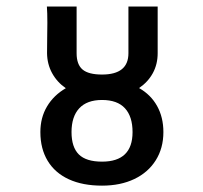

<svg xmlns="http://www.w3.org/2000/svg" viewBox="-20 -570 640 604"><path d="M107 -154.5Q107 -200 128 -235.2Q149 -270.5 187 -292.5Q159.5 -311.5 144 -339.8Q128.5 -368 128 -402.5L128.5 -457.5Q129 -471.5 129 -498Q129 -531 127.5 -549.5H221V-402.5Q221 -367 239.8 -351.2Q258.5 -335.5 301 -335.5Q384 -335.5 384 -402.5V-549.5H476V-402.5Q476 -368 460.8 -340Q445.5 -312 417.5 -293Q454.5 -272 474.2 -236.5Q494 -201 494 -154.5Q494 -104 470 -65.8Q446 -27.5 402.5 -6.8Q359 14 301 14Q240 14 196.5 -6Q153 -26 130 -64Q107 -102 107 -154.5ZM397 -154.5Q397 -203.5 373 -229.5Q349 -255.5 301 -255.5Q253.5 -255.5 229.2 -229.2Q205 -203 205 -154.5Q205 -107 228 -84.2Q251 -61.5 301 -61.5Q397 -61.5 397 -154.5Z"/></svg>

Font: JuliaMono ExtraBold
Style: Regular
Weight: 800
Monospace: yes
Designer: cormullion
Foundry: corm
Version: Version 0.055; ttfautohint (v1.8.4)